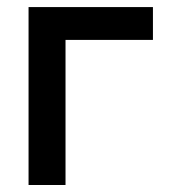

<svg xmlns="http://www.w3.org/2000/svg" viewBox="-20 -528 518 548"><path d="M61.5 0V-507.8H416.5V-414.1H167V0Z"/></svg>

Font: Giphurs Medium
Style: Regular
Weight: 500
Version: Version 0.920; ttfautohint (v1.8.4.7-5d5b)